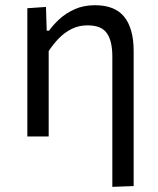

<svg xmlns="http://www.w3.org/2000/svg" viewBox="-20 -528 611 743"><path d="M414.7 195.1Q414.7 169.4 414.7 140.6Q414.7 111.8 414.7 80.8Q414.7 49.8 414.7 16.7Q414.7 -16.5 414.7 -50.8Q414.7 -115.4 414.7 -180Q414.7 -244.7 414.7 -309.3Q414.7 -368.9 393.7 -399.4Q372.7 -429.9 318.9 -429.9Q285.3 -429.9 258 -416.4Q230.6 -402.9 208.4 -380.3Q186.2 -357.7 168.4 -330.2V-215.3Q168.4 -156.8 168.4 -106Q168.4 -55.3 168.4 0H85.8Q85.8 -55.3 85.8 -106.4Q85.8 -157.6 85.8 -218.8V-268.8Q85.8 -324 85.8 -381.4Q85.8 -438.9 85.8 -496.2L158 -501.1L160.7 -409.2H169.7Q185.6 -431.7 210.5 -454.5Q235.4 -477.3 269.5 -492.5Q303.7 -507.8 347.5 -507.8Q425.2 -507.8 461.2 -462.4Q497.2 -417 497.2 -330.4Q497.2 -276.2 497.2 -230.1Q497.2 -184 497.2 -147.3V-59.3Q497.2 6.3 497.2 67.5Q497.2 128.7 497.2 192Z"/></svg>

Font: Commissioner Thin
Style: Regular
Weight: 100
Designer: Kostas Bartsokas
Foundry: Kostas Bartsokas
Version: Version 1.001;gftools[0.9.23]